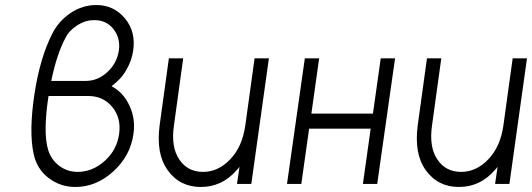

<svg xmlns="http://www.w3.org/2000/svg" viewBox="-20 -732 2118 764"><path d="M363 -712Q309 -712 262 -681Q214 -649 188 -598Q139 -502 117 -357Q106 -284 105 -224.5Q104 -165 114 -119Q127 -59 173 -24Q220 12 280 12Q363 12 431 -50Q499 -112 511 -199Q520 -259 495 -312Q483 -338 465.5 -357Q448 -376 424 -389Q441 -402 455.5 -417Q470 -432 481 -451Q504 -489 510 -531Q521 -606 477 -659Q433 -712 363 -712ZM355 -652Q403 -652 431 -617Q460 -580 453 -531Q445 -480 407 -445Q369 -410 321 -410H184Q195 -464 209.5 -507.5Q224 -551 241 -582Q249 -598 261.5 -610.5Q274 -623 290 -633Q321 -652 355 -652ZM173 -350H331Q391 -350 427 -306Q463 -262 454 -199Q445 -135 397 -92Q348 -48 289 -48Q248 -48 216 -72Q200 -84 189 -99.5Q178 -115 172 -134Q161 -170 161.5 -224Q162 -278 173 -350Z M652 -500 615 -232Q608 -177 615.5 -133Q623 -89 647 -55Q695 12 779 12Q863 12 921 -54Q924 -57 927 -60.5Q930 -64 933 -68L923 0H980L1050 -500H993L956 -232Q944 -148 896 -98Q848 -48 788 -48Q726 -48 693 -98Q660 -147 672 -232L709 -500Z M1122 0H1179L1210 -220H1455L1424 0H1481L1552 -500H1495L1464 -280H1219L1250 -500H1193Z M1679 -500 1642 -232Q1635 -177 1642.5 -133Q1650 -89 1674 -55Q1722 12 1806 12Q1890 12 1948 -54Q1951 -57 1954 -60.5Q1957 -64 1960 -68L1950 0H2007L2077 -500H2020L1983 -232Q1971 -148 1923 -98Q1875 -48 1815 -48Q1753 -48 1720 -98Q1687 -147 1699 -232L1736 -500Z"/></svg>

Font: Unageo
Style: Light-Italic
Weight: 300
Designer: Richard Sepsi
Foundry: Richard Sepsi
Version: Version 2.000